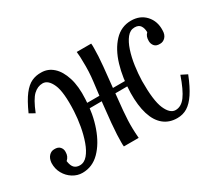

<svg xmlns="http://www.w3.org/2000/svg" viewBox="-101 -715 1050 931"><g transform="rotate(-30 424.0 -250.0)"><path d="M130 11Q102 11 77 -4.5Q52 -20 37 -46.5Q22 -73 23 -106Q25 -130 37.5 -143.5Q50 -157 67 -157Q89 -158 99.5 -146Q110 -134 109 -118Q109 -105 104.5 -95Q100 -85 91 -77Q95 -49 106.5 -38Q118 -27 137 -27Q162 -27 181 -49.5Q200 -72 213 -108.5Q226 -145 233.5 -187Q241 -229 243 -269Q248 -374 228.5 -418Q209 -462 178 -462Q150 -462 126.5 -440Q103 -418 77 -353L47 -370Q73 -428 96.5 -458.5Q120 -489 145 -500.5Q170 -512 199 -511Q236 -511 264.5 -485.5Q293 -460 308.5 -411Q324 -362 320 -292Q317 -210 292.5 -141Q268 -72 227 -30.5Q186 11 130 11ZM661 11Q616 11 585 -14.5Q554 -40 539 -89Q524 -138 525 -208Q527 -291 547.5 -359.5Q568 -428 607 -469.5Q646 -511 701 -511Q752 -511 782.5 -477.5Q813 -444 811 -394Q811 -370 798.5 -356.5Q786 -343 769 -343Q747 -342 737 -354Q727 -366 727 -382Q727 -396 730.5 -405.5Q734 -415 742 -423Q742 -445 732.5 -459.5Q723 -474 700 -474Q675 -474 657 -451.5Q639 -429 627 -392.5Q615 -356 609 -313.5Q603 -271 602 -231Q601 -121 621.5 -74Q642 -27 673 -27Q705 -27 729 -59.5Q753 -92 778 -164L812 -147Q789 -89 766 -54.5Q743 -20 718 -4.5Q693 11 661 11ZM367 0Q366 -7 366 -12.5Q366 -18 366 -26Q366 -43 367 -66.5Q368 -90 371.5 -129Q375 -168 382 -231Q389 -290 396 -345Q403 -400 401 -457Q401 -469 400.5 -482.5Q400 -496 398 -511H479Q480 -504 480 -498.5Q480 -493 480 -485Q480 -443 474.5 -386Q469 -329 462.5 -268.5Q456 -208 451 -152Q446 -96 447 -55Q447 -43 448 -29Q449 -15 450 0ZM293 -243 294 -272H544V-244Z"/></g></svg>

Font: Lora
Style: Italic
Weight: 400
Italic angle: -3°
Designer: Olga Karpushina, Alexei Vanyashin (Cyrillic)
Foundry: Cyreal
Version: Version 3.008